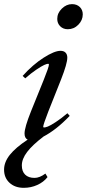

<svg xmlns="http://www.w3.org/2000/svg" viewBox="-72 -672 423 934"><path d="M257.8 -529.8Q235.4 -529.8 220.9 -544.2Q206.5 -558.6 206.5 -580.1Q206.5 -608.4 228.8 -630.1Q251 -651.9 278.3 -651.9Q301.8 -651.9 316.2 -637.9Q330.6 -624 330.6 -602.1Q330.6 -573.7 309.1 -551.8Q287.6 -529.8 257.8 -529.8ZM43.5 241.7Q1 241.7 -25.6 217.3Q-52.2 192.9 -52.2 153.3Q-52.2 116.7 -24.2 81.3Q3.9 45.9 62.5 7.3Q47.4 0 47.4 -22.5Q47.4 -51.8 78.6 -129.9L140.6 -283.2Q166 -346.2 166 -357.9Q166 -361.8 162.1 -361.8Q156.2 -361.8 143.1 -356Q129.9 -350.1 104.5 -333Q79.1 -315.9 50.8 -291L38.1 -302.7Q87.9 -357.9 140.4 -391.4Q192.9 -424.8 222.2 -424.8Q238.3 -424.8 246.8 -416Q255.4 -407.2 255.4 -391.6Q255.4 -362.8 225.1 -285.6L162.6 -128.4Q138.2 -65.4 138.2 -55.7Q138.2 -51.8 142.1 -51.8Q148.4 -51.8 160.6 -56.4Q172.9 -61 198.7 -77.9Q224.6 -94.7 255.9 -121.1L267.1 -108.4Q201.7 -40 138.7 -7.3H139.2Q85.9 33.2 60.1 67.1Q34.2 101.1 34.2 132.8Q34.2 161.6 50.3 177.5Q66.4 193.4 96.2 193.4Q120.6 193.4 148.9 172.4L159.2 189.5Q140.1 213.9 109.4 227.8Q78.6 241.7 43.5 241.7Z"/></svg>

Font: Elstob 18pt Medium
Style: Italic
Weight: 500
Italic angle: -20°
Designer: Peter S. Baker
Version: Version 1.015